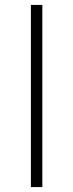

<svg xmlns="http://www.w3.org/2000/svg" viewBox="-20 -760 297 780"><path d="M105.5 0V-740H152V0Z"/></svg>

Font: Encode Sans Exp XLt
Style: Regular
Weight: 200
Width: 7
Designer: Multiple Designers
Foundry: Impallari Type
Version: Version 3.002; ttfautohint (v1.8.3) -l 8 -r 50 -G 200 -x 14 